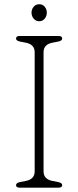

<svg xmlns="http://www.w3.org/2000/svg" viewBox="-20 -866 361 886"><path d="M181 -75Q181 -39 222 -31L248 -26Q267 -22 267 -12Q267 0 250 0H71Q54 0 54 -12Q54 -22 73 -26L99 -31Q140 -39 140 -75V-625Q140 -661 99 -669L73 -674Q54 -678 54 -688Q54 -700 71 -700H250Q267 -700 267 -688Q267 -678 248 -674L222 -669Q181 -661 181 -625ZM161 -768Q145.5 -768 135.5 -779.8Q125.5 -791.5 125.5 -807.5Q125.5 -823.5 135.5 -835Q145.5 -846.5 161 -846.5Q176.5 -846.5 186.2 -835Q196 -823.5 196 -807.5Q196 -791.5 186.2 -779.8Q176.5 -768 161 -768Z"/></svg>

Font: Fraunces 9pt S100 Thin
Style: Regular
Weight: 100
Version: Version 1.000; ttfautohint (v1.8.3)